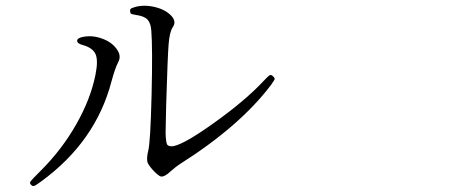

<svg xmlns="http://www.w3.org/2000/svg" viewBox="-20 -671 1540 655"><path d="M120.1 -51.8Q306.6 -187.5 360.4 -393.6Q373 -439.5 382.8 -458Q395.5 -480.5 377.9 -503.9Q361.3 -527.3 329.1 -539.1Q294.9 -551.8 261.7 -544.9Q243.2 -541 243.2 -531.7Q243.2 -522.5 261.7 -517.6Q296.9 -507.8 306.2 -485.8Q315.4 -463.9 305.7 -416Q289.1 -333 240.2 -247.1Q191.4 -161.1 120.1 -89.8Q88.9 -58.6 84.5 -52.7Q80.1 -46.9 85.4 -41Q90.8 -35.2 96.2 -36.6Q101.6 -38.1 120.1 -51.8ZM562.5 -86.9Q581.1 -103.5 593.8 -111.3Q798.8 -241.2 904.3 -380.9Q916 -397.5 917 -400.9Q918 -404.3 912.1 -410.2Q905.3 -417 900.4 -414.6Q895.5 -412.1 879.9 -395.5Q816.4 -327.1 705.6 -248.5Q594.7 -169.9 563.5 -171.9Q552.7 -172.9 549.8 -178.7Q545.9 -187.5 544.9 -216.8Q544.9 -240.2 546.9 -313.5Q551.8 -477.5 555.2 -520Q558.6 -562.5 569.3 -578.1Q584 -598.6 561.5 -620.1Q540 -640.6 502 -648.4Q461.9 -656.2 430.7 -643.6Q423.8 -641.6 423.8 -634.8Q423.8 -627 426.8 -624.5Q429.7 -622.1 443.4 -620.1Q471.7 -616.2 482.9 -604.5Q494.1 -592.8 496.1 -567.4Q501 -506.8 497.1 -346.7Q493.2 -186.5 485.8 -157.2Q478.5 -127.9 484.4 -114.3Q491.2 -101.6 504.9 -87.4Q518.6 -73.2 527.3 -69.3Q540 -65.4 562.5 -86.9Z"/></svg>

Font: Bpmf GenWan Min R
Style: R
Weight: 400
Foundry: But Ko
Version: Version 1.320